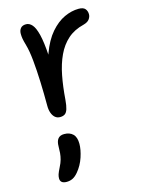

<svg xmlns="http://www.w3.org/2000/svg" viewBox="-126 -573 726 988"><g transform="rotate(-15 237.0 -79.5)"><path d="M157 12Q142 12 131.1 2.8Q120.2 -6.4 114.2 -23Q108.2 -39.6 108.2 -60.6Q108.2 -125.8 105.9 -189Q103.6 -252.2 98.4 -305.1Q93.2 -358 83.4 -391.8Q76.6 -415.4 74.4 -428.3Q72.2 -441.2 72.2 -454.4Q72.2 -472.2 81.7 -483.6Q91.2 -495 111 -495Q128.6 -495 143.1 -478.5Q157.6 -462 167.6 -421.6Q177.6 -381.2 182 -309.3Q186.4 -237.4 183.6 -127.2L151.6 -156.4Q159.2 -253 183.5 -319.5Q207.8 -386 242.6 -426Q277.4 -466 316.3 -483.9Q355.2 -501.8 392.6 -501.8Q417.8 -501.8 427.6 -490Q437.4 -478.2 437.4 -461Q437.4 -447.2 428.1 -434.7Q418.8 -422.2 396.6 -416.2Q345 -403.6 310.8 -373.3Q276.6 -343 255.2 -297.4Q233.8 -251.8 222.6 -193.8Q211.4 -135.8 206.4 -67.6Q203.8 -36 198.3 -18.7Q192.8 -1.4 182.9 5.3Q173 12 157 12ZM104 342.8Q69.8 342.8 69.8 315.2Q69.8 305 73.2 294.2Q76.6 283.4 88.4 259.8Q98.2 241 102.8 224.2Q107.4 207.4 108.8 190.5Q110.2 173.6 110.2 155.6Q110.2 129.2 120.8 115.4Q131.4 101.6 154 101.6Q183.2 101.6 200.3 118.1Q217.4 134.6 217.4 170.2Q217.4 201 204.4 240.5Q191.4 280 165.2 311.2Q150.4 328.8 135.7 335.8Q121 342.8 104 342.8Z"/></g></svg>

Font: Shantell Sans Light
Style: Regular
Weight: 300
Designer: Stephen Nixon, Anya Danilova, Shantell Martin
Foundry: Arrow Type
Version: Version 1.011;[c5ecc13dd]